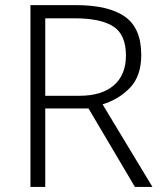

<svg xmlns="http://www.w3.org/2000/svg" viewBox="-20 -734 640 754"><path d="M99.6 0V-713.9H277.8Q405.8 -713.9 470.2 -668.9Q534.7 -624 534.7 -518.1Q534.7 -436 491.2 -390.1Q447.8 -344.2 382.8 -324.2L578.6 0H509.8L327.6 -308.1H157.7V0ZM272.5 -662.1H157.7V-357.9H292.5Q379.4 -357.9 427 -398.9Q474.6 -439.9 474.6 -516.1Q474.6 -598.1 425 -630.1Q375.5 -662.1 272.5 -662.1Z"/></svg>

Font: Nokora Light
Style: Regular
Weight: 300
Designer: Danh Hong
Version: Version 8.000; ttfautohint (v1.8.3)